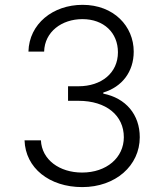

<svg xmlns="http://www.w3.org/2000/svg" viewBox="-20 -757 669 787"><path d="M317.1 9.9C453.5 9.9 552.9 -78.1 552.9 -194.6C552.9 -286.9 496.1 -354.8 403.4 -373.2V-377.8C479.8 -400.6 528.1 -462.4 528.1 -545.5C528.1 -649.5 446.4 -737.2 318.5 -737.2C196.7 -737.2 99.4 -659.1 96.6 -545.5H160.9C163 -626.8 233.3 -678.6 317.8 -678.6C405.5 -678.6 463.4 -622.9 463.4 -542.6C463.4 -457.7 395.6 -403.4 301.5 -403.4H258.9V-343.8H301.5C416.5 -343.8 487.6 -283 487.6 -194.6C487.6 -110.8 416.9 -49.7 316.4 -49.7C223.7 -49.7 151.3 -102.3 147.7 -181.8H80.6C84.2 -68.5 182.2 9.9 317.1 9.9Z"/></svg>

Font: Karasuma Gothic
Style: Light
Weight: 300
Designer: Rasmus Andersson / Ryoko Nishizuka
Foundry: rsms
Version: Version 1.00